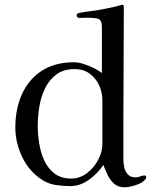

<svg xmlns="http://www.w3.org/2000/svg" viewBox="-20 -792 646 814"><path d="M414 -367Q414 -401 400 -431Q386 -461 360 -480Q334 -499 297 -499Q249 -499 218.5 -476Q188 -453 170.5 -416.5Q153 -380 146.5 -338Q140 -296 140 -258Q140 -224 146 -185Q152 -146 167.5 -112Q183 -78 211 -56.5Q239 -35 282 -35Q318 -35 348 -57.5Q378 -80 396 -114Q414 -148 414 -181ZM600 -40Q600 -35 595 -30Q590 -25 586 -22Q573 -12 548.5 -5Q524 2 507 2Q481 2 464 -13Q447 -28 436.5 -50Q426 -72 418 -93Q396 -58 358 -30.5Q320 -3 277 -3Q248 -3 217.5 -7.5Q187 -12 161 -28Q104 -64 74.5 -125.5Q45 -187 45 -252Q45 -330 73 -392.5Q101 -455 156.5 -491.5Q212 -528 294 -528Q312 -528 334 -521Q356 -514 377.5 -503.5Q399 -493 412 -482V-676Q412 -708 395.5 -712.5Q379 -717 352 -717Q343 -717 334 -716.5Q325 -716 316 -716Q312 -716 308.5 -719Q305 -722 305 -726Q305 -733 310 -735Q312 -737 314.5 -737Q317 -737 320 -738Q341 -742 362.5 -744.5Q384 -747 406 -751Q428 -755 449 -759.5Q470 -764 491 -770Q492 -770 494.5 -771Q497 -772 498 -772Q503 -772 504 -768Q505 -764 505 -760Q505 -636 504 -513Q503 -390 503 -266V-117Q503 -100 507 -82Q511 -64 522.5 -52Q534 -40 555 -40Q565 -40 574 -44Q583 -48 593 -48Q600 -48 600 -40Z"/></svg>

Font: Kaisei HarunoUmi
Style: Regular
Weight: 400
Designer: Font-Kai, 金井和夫
Foundry: KAZUO KANAI
Version: Version 5.003